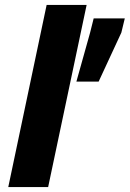

<svg xmlns="http://www.w3.org/2000/svg" viewBox="-20 -763 529 783"><path d="M13.7 0 170.2 -743H333.3L176.3 0ZM291.5 -430.1 347.5 -630.1 362 -688H488.9L474.9 -630.1L382.2 -430.1Z"/></svg>

Font: Saira Thin
Style: Italic
Weight: 100
Italic angle: -12°
Designer: Hector Gatti with collaboration of the Omnibus-Type team
Foundry: Omnibus-Type
Version: Version 1.101